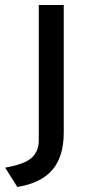

<svg xmlns="http://www.w3.org/2000/svg" viewBox="-72 -531 355 765"><path d="M-3 214 -51.5 137Q25.5 123.5 54 97.8Q82.5 72 82.5 28.5V-511H182V-3Q182 92.5 137 145.5Q92 198.5 -3 214Z"/></svg>

Font: Overpass Medium
Style: Regular
Weight: 500
Designer: Delve Withrington, Dave Bailey, Thomas Jockin
Foundry: Delve Fonts LLC
Version: Version 4.000